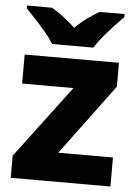

<svg xmlns="http://www.w3.org/2000/svg" viewBox="-54 -901 605 850"><g transform="rotate(5 248.5 -476.0)"><path d="M469 -93H26V-191L268 -513H40V-642H459V-536L226 -222H469ZM157 -699Q143 -722 120.5 -749Q98 -776 74.5 -801.5Q51 -827 32 -846V-859H143Q170 -843 195.5 -823.5Q221 -804 248 -779Q273 -804 300.5 -824Q328 -844 354 -859H465V-846Q447 -828 423.5 -802.5Q400 -777 377 -749.5Q354 -722 340 -699Z"/></g></svg>

Font: Noto Sans Telugu UI ExtraBold
Style: Regular
Weight: 800
Designer: Jelle Bosma - Monotype Design Team
Foundry: Monotype Imaging Inc.
Version: Version 2.005; ttfautohint (v1.8.4.7-5d5b)